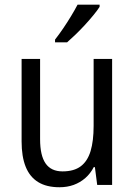

<svg xmlns="http://www.w3.org/2000/svg" viewBox="-20 -786 572 816"><path d="M456.5 -535.6V0H393.1L383.3 -75.7H378.4Q364.7 -48.8 342.8 -29.5Q320.8 -10.3 293.2 -0.2Q265.6 9.8 232.9 9.8Q177.7 9.8 142.1 -12.2Q106.4 -34.2 89.1 -77.4Q71.8 -120.6 71.8 -184.6V-535.6H150.4V-194.3Q150.4 -125 173.8 -91.3Q197.3 -57.6 245.6 -57.6Q294.4 -57.6 323.2 -79.3Q352.1 -101.1 365 -144Q377.9 -187 377.9 -251V-535.6ZM403.3 -766.1V-756.8Q393.6 -741.7 377.2 -721.7Q360.8 -701.7 341.1 -680.2Q321.3 -658.7 301.3 -639.4Q281.2 -620.1 265.1 -606H213.9V-617.7Q231.4 -640.1 249 -666Q266.6 -691.9 282.2 -717.8Q297.9 -743.7 309.6 -766.1Z"/></svg>

Font: Open Sans SemiCondensed
Style: Regular
Weight: 400
Width: 4
Designer: Monotype Design Team
Foundry: Monotype Imaging Inc.
Version: Version 3.000